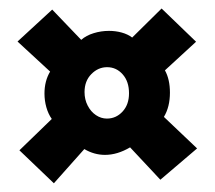

<svg xmlns="http://www.w3.org/2000/svg" viewBox="-20 -455 502 449"><path d="M84 -236.3Q84 -219.7 88.4 -204.1Q92.8 -188.5 101.1 -176.8L25.4 -103.5L106 -26.4L177.2 -106.4Q200.2 -92.8 225.6 -92.8Q254.4 -92.8 284.2 -110.4L355 -34.7L440.9 -107.9L363.3 -181.6Q377.4 -205.1 377.4 -238.3Q377.4 -269.5 365.7 -290.5L438.5 -357.4L357.9 -435.1L289.1 -367.2Q278.8 -375 264.6 -378.9Q250.5 -382.8 234.9 -382.8Q216.3 -382.8 199 -377.4Q181.6 -372.1 169.9 -361.8L102.1 -432.6L21 -357.9L97.2 -287.6Q84 -265.6 84 -236.3ZM281.7 -236.8Q281.7 -210.4 266.6 -194.1Q251.5 -177.7 230 -177.7Q216.3 -177.7 204.3 -185.8Q192.4 -193.8 185.1 -208Q177.7 -222.2 177.7 -239.7Q177.7 -265.6 193.6 -281.7Q209.5 -297.9 230.5 -297.9Q252 -297.9 266.8 -281.2Q281.7 -264.6 281.7 -236.8Z"/></svg>

Font: Neuton ExtraBold
Style: Regular
Weight: 800
Designer: Brian M Zick
Foundry: Brian M Zick
Version: Version 1.560